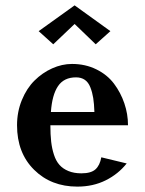

<svg xmlns="http://www.w3.org/2000/svg" viewBox="-20 -690 542 720"><path d="M43.9 0ZM394 -573.2 338.9 -523.9 259.8 -600.1 179.7 -523.9 125 -573.2 259.8 -669.9ZM168.9 -220.2Q168.9 -185.1 171.9 -158.9Q174.8 -132.8 182.4 -109.6Q189.9 -86.4 202.9 -71.8Q215.8 -57.1 236.6 -48.6Q257.3 -40 285.2 -40Q321.3 -40 337.9 -54.9Q354.5 -69.8 359.9 -100.1L455.1 -77.1Q423.3 -37.1 376.2 -13.7Q329.1 9.8 270 9.8Q171.4 9.8 107.7 -53.5Q43.9 -116.7 43.9 -220.2Q43.9 -271 62 -314.9Q80.1 -358.9 109.4 -387.9Q138.7 -417 175.5 -433.6Q212.4 -450.2 250 -450.2Q300.3 -450.2 341.3 -429.9Q382.3 -409.7 407.5 -376.2Q432.6 -342.8 446.3 -302.5Q460 -262.2 460 -220.2ZM170.9 -270H334Q333 -300.8 329.6 -322.3Q326.2 -343.8 318.8 -362.5Q311.5 -381.3 298.1 -390.6Q284.7 -399.9 265.1 -399.9Q219.7 -399.9 197.5 -366.9Q175.3 -334 170.9 -270Z"/></svg>

Font: Pfennig
Style: Bold
Weight: 700
Version: Version 20120410 ; ttfautohint (v0.8)